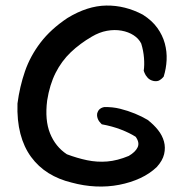

<svg xmlns="http://www.w3.org/2000/svg" viewBox="-20 -670 664 692"><path d="M238 -12Q192 -23 155 -46Q118 -69 92 -104.5Q66 -140 53.5 -188Q41 -236 43 -297Q51 -358 70 -413Q89 -468 126 -516.5Q163 -565 223 -605Q295 -649 363 -650Q431 -651 495 -617Q528 -596 547 -569.5Q566 -543 574 -513.5Q582 -484 580.5 -453.5Q579 -423 570 -394Q570 -394 566 -389.5Q562 -385 554.5 -380.5Q547 -376 534 -378Q520 -381 512 -390Q504 -399 501 -407Q498 -415 498 -415Q501 -435 499 -461Q497 -487 489 -513Q480 -531 461.5 -543Q443 -555 418 -559.5Q393 -564 365.5 -559Q338 -554 311 -538Q268 -513 235 -481.5Q202 -450 180.5 -407.5Q159 -365 150 -308Q141 -237 160.5 -189Q180 -141 221 -114Q258 -100 294 -92.5Q330 -85 366.5 -88Q403 -91 444 -108Q468 -122 476 -139Q484 -156 469 -177Q447 -191 416 -203Q385 -215 347 -222Q347 -222 344 -225Q341 -228 337.5 -232.5Q334 -237 331.5 -244.5Q329 -252 330 -260Q333 -271 338.5 -276Q344 -281 349.5 -282.5Q355 -284 355 -284Q385 -285 413 -278Q441 -271 466.5 -260.5Q492 -250 512 -238Q534 -221 549.5 -201.5Q565 -182 571 -160Q577 -138 571.5 -114.5Q566 -91 545 -68Q520 -44 485.5 -28Q451 -12 410 -4Q369 4 325.5 2Q282 0 238 -12Z"/></svg>

Font: Sour Gummy
Style: Regular
Weight: 400
Designer: Stefie Justprince
Foundry: Eifetstype
Version: Version 1.000